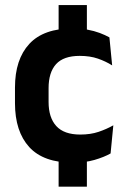

<svg xmlns="http://www.w3.org/2000/svg" viewBox="-20 -612 482 737"><path d="M313.5 -444.5H205V-592.5H313.5ZM313.5 104.5H205V-55H313.5ZM260.5 12.5Q147 12.5 92.2 -47.5Q37.5 -107.5 37.5 -216V-276Q37.5 -384 92.5 -443.5Q147.5 -503 260.5 -503Q290 -503 315.8 -498.2Q341.5 -493.5 362.8 -485.5Q384 -477.5 400 -468.5L410.5 -361Q386 -376.5 355.8 -387Q325.5 -397.5 286 -397.5Q224 -397.5 195.2 -365.8Q166.5 -334 166.5 -273.5V-220.5Q166.5 -160.5 196.2 -128Q226 -95.5 288 -95.5Q327.5 -95.5 358 -105.8Q388.5 -116 415 -131L404.5 -23Q380 -9 343 1.8Q306 12.5 260.5 12.5Z"/></svg>

Font: Anek Bangla Medium SemiBold
Style: Regular
Weight: 600
Version: Version 1.003